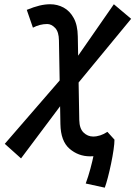

<svg xmlns="http://www.w3.org/2000/svg" viewBox="-20 -723 635 900"><path d="M471.2 156.7 381.8 137.2Q394 104 403.8 67.6Q413.6 31.2 419.9 0L432.6 -64.9L483.4 -105L516.6 -68.4Q516.6 -50.3 512.2 -20Q507.8 10.3 500.7 44.2Q493.7 78.1 485.8 108.2Q478 138.2 471.2 156.7ZM78.6 19.5 2.4 -48.8 290 -380.9 513.7 -703.1 594.7 -634.8 312 -292ZM402.3 9.8Q347.2 9.8 305.9 -25.9Q264.6 -61.5 263.2 -141.1L256.3 -533.2Q255.9 -573.7 238.5 -592Q221.2 -610.4 201.2 -610.4Q167 -610.4 134.3 -593.3L105.5 -676.8Q138.7 -690.4 165 -696.8Q191.4 -703.1 215.3 -703.1Q249 -703.1 278.1 -687.5Q307.1 -671.9 325.4 -638.7Q343.8 -605.5 344.7 -552.2L351.6 -160.2Q352.5 -120.1 371.8 -101.6Q391.1 -83 416.5 -83Q450.2 -83 483.4 -105L512.2 -21.5Q483.9 -5.4 457.3 2.2Q430.7 9.8 402.3 9.8Z"/></svg>

Font: Cascadia Mono NF
Style: Italic
Weight: 400
Italic angle: -10°
Monospace: yes
Designer: Aaron Bell
Foundry: Saja Typeworks
Version: Version 2404.023